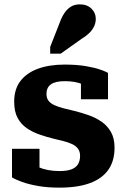

<svg xmlns="http://www.w3.org/2000/svg" viewBox="-20 -849 575 880"><path d="M347 -135Q347 -155 337 -168Q327 -181 309.5 -189Q292 -197 270 -202.5Q248 -208 223 -214Q191 -222 159.5 -233Q128 -244 102 -262Q76 -280 60.5 -309Q45 -338 45 -383Q45 -440 73.5 -477.5Q102 -515 154 -534Q206 -553 276 -553Q332 -553 373 -546Q414 -539 439.5 -530Q465 -521 475 -515V-394H351V-490Q366 -491 374 -487.5Q382 -484 385 -477.5Q388 -471 387.5 -463Q387 -455 385 -447Q373 -457 357 -463.5Q341 -470 321 -473.5Q301 -477 277 -477Q234 -477 213.5 -462.5Q193 -448 193 -419Q193 -399 202.5 -387Q212 -375 229.5 -367Q247 -359 270 -353Q293 -347 319 -341Q352 -333 385 -321.5Q418 -310 445 -291.5Q472 -273 488.5 -244Q505 -215 505 -172Q505 -112 477 -71.5Q449 -31 393 -10Q337 11 252 11Q198 11 155 3.5Q112 -4 81.5 -15Q51 -26 35 -36V-167H161V-40Q143 -46 132.5 -55.5Q122 -65 118.5 -75Q115 -85 117.5 -91.5Q120 -98 127 -99Q140 -90 158.5 -82Q177 -74 201 -69.5Q225 -65 253 -65Q286 -65 306.5 -72.5Q327 -80 337 -95.5Q347 -111 347 -135ZM254 -746Q263 -771 275.5 -789.5Q288 -808 305 -818.5Q322 -829 346 -829Q379 -829 399 -809.5Q419 -790 419 -763Q419 -744 411 -727.5Q403 -711 388.5 -697Q374 -683 354 -671L258 -603H210V-634Z"/></svg>

Font: Roboto Serif SemiCondensed
Style: Bold
Weight: 700
Width: 4
Designer: Greg Gazdowicz
Foundry: Commercial Type
Version: Version 1.007